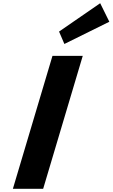

<svg xmlns="http://www.w3.org/2000/svg" viewBox="-20 -1172 699 1192"><path d="M346.6 -976 379.7 -899 658.8 -1037 602 -1152ZM493.7 -825H305.7L60 0H248Z"/></svg>

Font: Hussar
Style: BdOblThree
Weight: 700
Foundry: Cannot Into Space Fonts
Version: Version 2.00